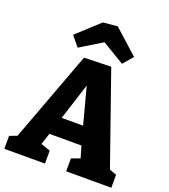

<svg xmlns="http://www.w3.org/2000/svg" viewBox="-168 -1080 1053 1199"><g transform="rotate(20 358.0 -480.5)"><path d="M675 -78 631 -117 713 -86V0H413V-86L490 -114L475 -90L441 -206L467 -184H222L241 -204L205 -94L201 -111L272 -86V0H2V-86L82 -116L43 -82L275 -705L454 -710ZM265 -281 254 -304H439L422 -277L332 -616L372 -615ZM216 -750 162 -816 310 -952 406 -961 567 -816 511 -750 301 -876 419 -874Z"/></g></svg>

Font: Bitter Thin ExtraBold
Style: Regular
Weight: 800
Version: Version 3.020